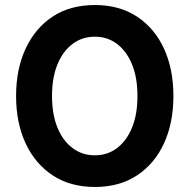

<svg xmlns="http://www.w3.org/2000/svg" viewBox="-20 -732 754 764"><path d="M358 12Q260 12 190 -34Q120 -80 82 -161.5Q44 -243 44 -350Q44 -457 82 -538.5Q120 -620 189.5 -666Q259 -712 358 -712Q455 -712 525 -666Q595 -620 632.5 -538.5Q670 -457 670 -350Q670 -243 632.5 -161.5Q595 -80 525 -34Q455 12 358 12ZM357 -114Q408 -114 446 -143Q484 -172 505.5 -224.5Q527 -277 527 -350Q527 -423 505.5 -475.5Q484 -528 446 -557Q408 -586 357 -586Q307 -586 268.5 -557Q230 -528 208.5 -475.5Q187 -423 187 -350Q187 -277 208.5 -224.5Q230 -172 268.5 -143Q307 -114 357 -114Z"/></svg>

Font: DM Sans 24pt ExtraBold
Style: Regular
Weight: 800
Designer: Colophon Foundry, Jonny Pinhorn
Foundry: Colophon Foundry
Version: Version 4.004;gftools[0.9.30]